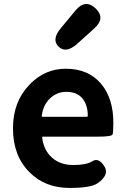

<svg xmlns="http://www.w3.org/2000/svg" viewBox="-20 -913 621 947"><path d="M323 14Q202 14 125 -64Q44 -145 44 -280Q44 -411 125 -495Q200 -574 305 -574Q417 -574 480 -498Q539 -427 539 -307Q539 -262 535.5 -250.5Q532 -239 464 -239H192Q187 -239 188 -234Q196 -171 237 -135Q278 -99 342 -99Q406 -99 436 -118Q466 -137 494 -94Q522 -51 461 -9Q428 14 323 14ZM186 -342Q185 -337 190 -337H408Q413 -337 413 -342Q413 -395 386.5 -427.5Q360 -460 307 -460Q261 -460 227 -428Q193 -396 186 -342ZM360 -696Q305 -648 269 -683Q233 -718 280 -774L352 -861Q401 -920 452 -871Q502 -823 444 -772Z"/></svg>

Font: Resource Han Rounded JP
Style: Bold
Weight: 700
Designer: Cyano Hao (round all glyphs); Ryoko NISHIZUKA 西塚涼子 (kana, bopomofo & ideographs); Paul D. Hunt (Latin, Greek & Cyrillic)
Foundry: Cyano Hao
Version: 0.990